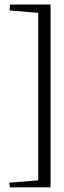

<svg xmlns="http://www.w3.org/2000/svg" viewBox="-20 -633 277 836"><path d="M23.4 182.6H200.2V-613.3H23.4L22 -587.4L146.5 -577.1V152.3L20.5 162.6Z"/></svg>

Font: Neuton ExtraLight
Style: Regular
Weight: 275
Designer: Brian M Zick
Foundry: Brian M Zick
Version: Version 1.560